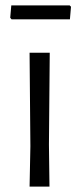

<svg xmlns="http://www.w3.org/2000/svg" viewBox="-20 -694 299 714"><path d="M164 0 162 -156 165 -498H90L93 -150L90 0ZM240 -622 244 -669 239 -674H22L18 -628L23 -622Z"/></svg>

Font: Alegreya Sans SC
Style: Regular
Weight: 400
Designer: Juan Pablo del Peral
Foundry: Huerta Tipografica
Version: Version 1.000;PS 001.000;hotconv 1.0.70;makeotf.lib2.5.58329